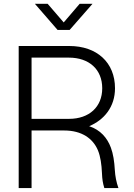

<svg xmlns="http://www.w3.org/2000/svg" viewBox="-20 -963 684 983"><path d="M75.7 0H141.6V-294.9H309.1C398.4 -294.9 456.1 -253.9 481.4 -193.4C494.6 -161.1 500 -121.6 502 -76.7C503.4 -43.9 506.3 -25.9 514.2 0H586.4C575.7 -30.3 569.8 -60.5 567.9 -92.3C565.4 -136.7 559.6 -174.8 547.9 -206.5C529.3 -257.3 493.7 -298.3 436.5 -316.9C513.2 -349.1 568.8 -415.5 568.8 -511.2C568.8 -643.1 476.1 -727.5 334.5 -727.5H75.7ZM224.1 -943.4H159.2V-942.9L274.9 -809.6H336.4L453.1 -942.9V-943.4H387.7L306.2 -848.1ZM141.6 -354.5V-668H332.5C436.5 -668 503.4 -607.4 503.4 -511.2C503.4 -415.5 436.5 -354.5 333.5 -354.5Z"/></svg>

Font: Raveo Display Display Light
Style: Regular
Weight: 300
Designer: Jakub Foglar, Rasmus Andersson (Inter)
Foundry: Jakubfoglar.com
Version: Version 1.100;Glyphs 3.2.3 (3260)